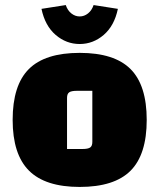

<svg xmlns="http://www.w3.org/2000/svg" viewBox="-20 -724 630 759"><path d="M30 -250Q30 -387 94 -451Q158 -515 295 -515Q432 -515 496 -451Q560 -387 560 -250Q560 -113 496 -49Q432 15 295 15Q159 15 94.5 -49.5Q30 -114 30 -250ZM306 -135Q328 -135 336.5 -141Q345 -147 345 -163V-365H284Q262 -365 253.5 -359Q245 -353 245 -337V-135ZM144 -689 240 -704Q247 -683 262 -671Q277 -659 295 -659Q313 -659 328 -671Q343 -683 350 -704L446 -689Q432 -622 390 -586Q348 -550 295 -550Q242 -550 200 -586Q158 -622 144 -689Z"/></svg>

Font: Changa ExtraBold
Style: Regular
Weight: 800
Designer: Eduardo Rodriguez Tunni
Foundry: Eduardo Rodriguez Tunni
Version: Version 2.002; ttfautohint (v1.5) -l 8 -r 50 -G 220 -x 14 -H